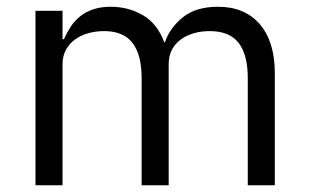

<svg xmlns="http://www.w3.org/2000/svg" viewBox="-20 -548 913 568"><path d="M85 0V-516H165V-432H169Q178 -452 189.5 -469.5Q201 -487 217.5 -500Q234 -513 256 -520.5Q278 -528 308 -528Q359 -528 402 -503.5Q445 -479 466 -423H468Q482 -465 520.5 -496.5Q559 -528 625 -528Q704 -528 748.5 -476.5Q793 -425 793 -331V0H713V-317Q713 -386 686 -421Q659 -456 600 -456Q576 -456 554.5 -450Q533 -444 516 -432Q499 -420 489 -401.5Q479 -383 479 -358V0H399V-317Q399 -386 372 -421Q345 -456 288 -456Q264 -456 242 -450Q220 -444 203 -432Q186 -420 175.5 -401.5Q165 -383 165 -358V0Z"/></svg>

Font: IBM Plex Sans Hebrew
Style: Regular
Weight: 400
Designer: Mike Abbink, Paul van der Laan, Pieter van Rosmalen, Yanek Iontef
Foundry: Bold Monday
Version: Version 1.2